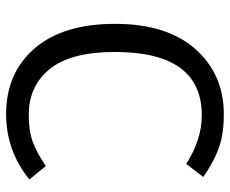

<svg xmlns="http://www.w3.org/2000/svg" viewBox="-82 -658 752 628"><g transform="rotate(90 294.0 -344.0)"><path d="M353 -700Q418 -700 462 -684.5Q506 -669 559 -633L516 -577Q437 -628 357 -628Q150 -628 150 -344Q150 -200 205.5 -131Q261 -62 356 -62Q409 -62 445 -75.5Q481 -89 523 -118L567 -64Q473 12 353 12Q219 12 138.5 -81Q58 -174 58 -344Q58 -514 140.5 -607Q223 -700 353 -700Z"/></g></svg>

Font: FiraGO Book
Style: Regular
Weight: 350
Designer: bBox Type
Foundry: bBox Type GmbH
Version: Version 1.001;PS 001.001;hotconv 1.0.88;makeotf.lib2.5.64775